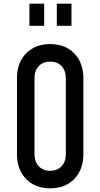

<svg xmlns="http://www.w3.org/2000/svg" viewBox="-20 -1005 544 1041"><path d="M252 16Q170.5 16 121.2 -35Q72 -86 72 -169V-581Q72 -664.5 121.2 -715.2Q170.5 -766 252 -766Q334 -766 383 -715.2Q432 -664.5 432 -581V-169Q432 -86 383 -35Q334 16 252 16ZM252 -79Q291 -79 314 -103.8Q337 -128.5 337 -169V-581Q337 -621.5 314 -646.2Q291 -671 252 -671Q213 -671 190 -646.2Q167 -621.5 167 -581V-169Q167 -128.5 190 -103.8Q213 -79 252 -79ZM139.5 -865V-985H219.5V-865ZM288 -865V-985H367.5V-865Z"/></svg>

Font: Mohave Medium
Style: Regular
Weight: 500
Designer: Gumpita Rahayu
Foundry: Tokotype
Version: Version 2.003